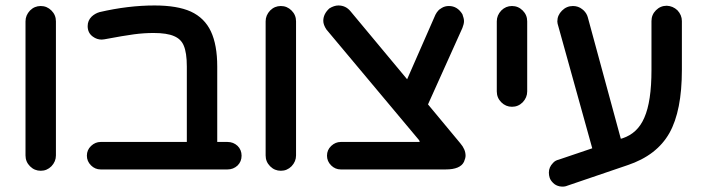

<svg xmlns="http://www.w3.org/2000/svg" viewBox="-20 -614 2594 709"><path d="M74.2 -40V-535.2Q74.2 -557.6 90.8 -575.2Q107.4 -591.8 130.4 -591.8Q153.3 -591.8 169.9 -575.2Q186.5 -558.6 186.5 -535.2V-40Q186.5 -17.6 169.9 0Q153.3 16.6 130.4 16.6Q107.4 16.6 90.8 0Q74.2 -16.6 74.2 -40Z M857.4 -2.9Q841.8 11.7 820.3 11.7H351.6Q331.1 11.7 315.9 -3.4Q300.8 -18.6 300.8 -39.1Q300.8 -60.5 316.4 -75.2Q332 -89.8 351.6 -89.8H669.9V-368.2Q669.9 -419.9 658.2 -446.3Q648.4 -469.7 623 -480.5Q596.7 -492.2 546.9 -492.2Q511.7 -492.2 474.6 -487.3Q437.5 -482.4 365.2 -468.8Q360.4 -467.8 355.5 -467.8Q337.9 -467.8 323.2 -478.5Q303.7 -492.2 303.7 -517.6Q303.7 -538.1 318.4 -552.7Q331.1 -564.5 347.7 -569.3Q453.1 -593.8 550.8 -593.8Q634.8 -593.8 684.6 -571.3Q735.4 -547.9 758.8 -498Q782.2 -448.2 782.2 -368.2V-89.8H820.3Q841.8 -89.8 857.4 -75.2Q872.1 -60.5 872.1 -39.1Q872.1 -17.6 857.4 -2.9Z M960.9 -40V-535.2Q960.9 -557.6 977.5 -575.2Q994.1 -591.8 1017.1 -591.8Q1040 -591.8 1056.6 -575.2Q1073.2 -558.6 1073.2 -535.2V-40Q1073.2 -17.6 1056.6 0Q1040 16.6 1017.1 16.6Q994.1 16.6 977.5 0Q960.9 -16.6 960.9 -40Z M1699.2 -39.1Q1699.2 -30.3 1693.4 -16.6Q1679.7 11.7 1626 11.7H1238.3Q1217.8 11.7 1202.6 -3.4Q1187.5 -18.6 1187.5 -39.1Q1187.5 -60.5 1203.1 -75.2Q1218.8 -89.8 1238.3 -89.8H1524.4Q1528.3 -89.8 1530.3 -90.8Q1529.3 -93.8 1527.3 -96.7L1185.5 -504.9Q1173.8 -522.5 1173.8 -537.1Q1173.8 -562.5 1196.3 -583Q1213.9 -593.8 1229.5 -593.8Q1256.8 -593.8 1274.4 -572.3L1483.4 -321.3L1587.9 -559.6Q1592.8 -569.3 1599.6 -576.2Q1600.6 -578.1 1611.8 -585Q1623 -591.8 1637.7 -591.8Q1668.9 -591.8 1687.5 -561.5Q1693.4 -545.9 1693.4 -536.1Q1693.4 -525.4 1687.5 -510.7L1560.5 -228.5L1679.7 -85Q1699.2 -62.5 1699.2 -39.1Z M1814.5 -276.4V-535.2Q1814.5 -557.6 1831.1 -575.2Q1847.7 -591.8 1870.6 -591.8Q1893.6 -591.8 1910.2 -575.2Q1926.8 -558.6 1926.8 -535.2V-276.4Q1926.8 -253.9 1910.2 -236.3Q1893.6 -219.7 1870.6 -219.7Q1847.7 -219.7 1831.1 -236.3Q1814.5 -252.9 1814.5 -276.4Z M2498 -536.1V-355.5Q2498 -205.1 2452.1 -123Q2405.3 -40 2296.9 -3.9L2076.2 71.3Q2063.5 77.1 2046.9 74.2Q2032.2 71.3 2022.5 61.5Q2012.7 51.8 2009.8 42.5Q2006.8 33.2 2006.8 23.4Q2006.8 2.9 2022.5 -12.7Q2030.3 -21.5 2043 -24.4L2167 -66.4L2039.1 -526.4L2038.1 -534.2V-535.2Q2038.1 -557.6 2055.2 -574.7Q2072.3 -591.8 2095.7 -591.8Q2115.2 -591.8 2129.9 -580.1L2135.7 -575.2Q2146.5 -564.5 2150.4 -550.8L2272.5 -101.6L2279.3 -103.5Q2335 -122.1 2359.4 -179.7Q2385.7 -239.3 2385.7 -355.5V-536.1Q2385.7 -559.6 2402.3 -576.2Q2418.9 -592.8 2442.4 -592.8Q2464.8 -591.8 2481.4 -576.2Q2498 -558.6 2498 -536.1Z"/></svg>

Font: FakePearl
Style: SemiBold
Weight: 400
Version: Version 1.2